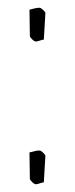

<svg xmlns="http://www.w3.org/2000/svg" viewBox="-20 -466 194 495"><path d="M57 -5 56 -73Q73 -78 82 -78Q85 -78 91 -72.5Q97 -67 97 -64L93 4Q87 5 81.5 7Q76 9 72 9Q69 9 63.5 4Q58 -1 57 -5ZM57 -373 56 -441Q73 -446 82 -446Q85 -446 91 -440.5Q97 -435 97 -432L93 -364Q87 -363 81.5 -361Q76 -359 72 -359Q69 -359 63.5 -364Q58 -369 57 -373Z"/></svg>

Font: Grenze Thin
Style: Regular
Weight: 250
Designer: Renata Polastri
Foundry: Omnibus-Type
Version: Version 1.002; ttfautohint (v1.8)